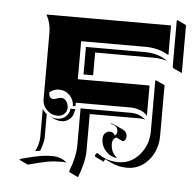

<svg xmlns="http://www.w3.org/2000/svg" viewBox="-44 -533 651 638"><g transform="rotate(5 281.0 -214.0)"><path d="M39.1 19.5 46.4 15.6Q83.7 5.6 104.7 1.8Q125.7 -2 150.1 -2Q162.1 -2 175 2.6Q188 7.1 197 15.9L193.1 15.1Q186.8 13.9 180.2 14.2Q154.5 14.2 133.8 17.9Q113 21.7 69.1 33.4ZM87.4 -468.8H502.9V-369.6Q468.8 -390.6 424.8 -390.6H210V-263.7H449.2V-162.6Q439.5 -174.6 423.3 -180.1Q407.2 -185.5 392.6 -185.5H210V-173.8H201.2Q201.2 -194.3 186.5 -209.1Q171.9 -223.9 151.4 -223.9Q133.3 -223.9 119.4 -212.2Q119.4 -191.4 134.5 -191.2Q139.6 -191.2 147.3 -194.2Q155 -197.3 160.2 -197.3Q171.6 -197.3 178.1 -187.3Q184.6 -177.2 184.6 -166.3Q184.6 -154.1 175.7 -145.5Q166.7 -137 154.3 -137Q132.8 -137 117.7 -151.9Q102.5 -166.7 102.5 -187.7V-410.2Q102.5 -441.9 87.4 -468.8ZM89.8 -13.4Q102.5 -38.8 102.5 -63.5V-155Q108.9 -145.3 117.2 -139.6V-60.5Q117.2 -51.8 113.4 -38Q109.6 -24.2 106.2 -16.4Q99.4 -15.4 89.8 -13.4ZM127.9 -132.8V-133.1Q140.4 -127.2 154.3 -127.2Q170.2 -127.2 181.8 -137.8Q193.4 -148.4 194.3 -164.1H210V-157.5H208.5Q207.5 -141.8 195.8 -131Q184.1 -120.1 168 -120.1Q155 -120.1 142.1 -126.2ZM208 45.9 209.5 39.3Q227.5 -8.5 227.5 -44.9V-168H395.5Q410.2 -168 423.3 -162.8Q436.5 -157.7 445.6 -148.4L440.4 -150.6Q433.1 -152.1 425.5 -152.1L259.5 -151.9V-30.8Q259.5 -8.8 253.2 16.1Q246.8 41 239 60.1H238ZM227.5 -281.2V-373H424.8Q467.5 -373 499 -351.3L494.9 -351.6Q476.8 -356.9 454.8 -356.9L259.5 -357.2V-281.2ZM289.1 -16.8Q289.8 -20.3 292.1 -22.5Q294.4 -24.7 296.1 -25.4Q299.8 -22.2 304.2 -19.4Q308.6 -16.6 317.9 -11.7Q327.1 -6.8 340.6 -3.9Q354 -1 369.1 -1Q409.4 -1 438.1 -33.8Q466.8 -66.7 466.8 -113.3V-281.2L468.8 -283.2L498.8 -269V-99.1Q498.8 -68.1 485.6 -41.9Q472.4 -15.6 449.6 -0.2Q426.8 15.1 399.7 15.1Q370.4 15.1 346.7 3.9L323.5 -6.8Q320.3 -3.4 320.3 2L290.3 -12ZM309.1 -74.2Q309.1 -85.7 315.7 -92.7Q322.3 -99.6 332 -99.6Q337.2 -99.6 341.9 -96.7Q346.7 -93.8 347.9 -88.1Q351.6 -89.4 353.8 -93.6Q356 -97.9 356 -103.5Q356 -112.3 348.9 -118.7Q341.8 -125 331.5 -125V-127Q338.1 -127 343.8 -124.3L373.8 -110.1Q380.1 -107.2 384 -101.6Q387.9 -95.9 387.9 -89.4Q387.9 -82 384.5 -76.9Q381.1 -71.8 376.2 -71.8L354.5 -82Q348.4 -79.6 344.7 -73.9Q341.1 -68.1 341.1 -60.1Q341.1 -33.4 360.6 -16.1L362.5 -13.9Q339.8 -16.4 324.5 -33.3Q309.1 -50.3 309.1 -74.2ZM520.5 -333V-486.3L522.5 -488.3L552.5 -474.1V-314.2L522.5 -328.1Z"/></g></svg>

Font: AgreloyS1
Style: Medium
Weight: 400
Designer: gluk
Foundry: gluk
Version: Version 0.27